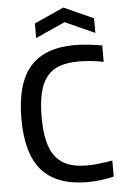

<svg xmlns="http://www.w3.org/2000/svg" viewBox="-63 -1006 686 1060"><g transform="rotate(-5 280.0 -476.0)"><path d="M377 10Q208 9 126.5 -83Q45 -175 45 -369Q45 -565 125.5 -657.5Q206 -750 373 -750Q405 -750 444 -746Q483 -742 525 -735V-644Q483 -652 449.5 -655Q416 -658 387 -658Q325 -658 281.5 -642.5Q238 -627 210.5 -592.5Q183 -558 170 -503Q157 -448 157 -369Q157 -292 170 -237.5Q183 -183 210.5 -148.5Q238 -114 280.5 -98Q323 -82 382 -82Q396 -82 415 -83Q434 -84 453.5 -86.5Q473 -89 492 -91.5Q511 -94 525 -97V-8Q494 0 454 5Q414 10 377 10ZM165 -888 329 -962 493 -888V-807L329 -881L165 -807Z"/></g></svg>

Font: Encode Sans Narrow
Style: Medium
Weight: 500
Designer: Pablo Impallari, Andres Torresi
Foundry: Pablo Impallari, Andres Torresi
Version: Version 1.000; ttfautohint (v1.00) -l 8 -r 50 -G 200 -x 14 -